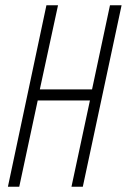

<svg xmlns="http://www.w3.org/2000/svg" viewBox="-20 -708 481 728"><path d="M10 0 156 -688H200L131 -369H329L397 -688H441L294 0H251L321 -327H123L53 0Z"/></svg>

Font: Saira ExtraCondensed ExtraLight
Style: Italic
Weight: 250
Width: 2
Italic angle: -12°
Designer: Hector Gatti with collaboration of the Omnibus-Type team
Foundry: Omnibus-Type
Version: Version 1.101